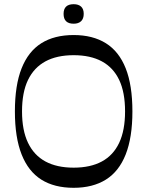

<svg xmlns="http://www.w3.org/2000/svg" viewBox="-20 -881 702 915"><path d="M331 14Q239 14 177 -25Q115 -64 83 -145Q51 -226 51 -350Q51 -475 83 -555.5Q115 -636 177 -675Q239 -714 331 -714Q422 -714 484.5 -675Q547 -636 579 -555.5Q611 -475 611 -350Q611 -226 579 -145Q547 -64 484.5 -25Q422 14 331 14ZM331 -82Q411 -82 465.5 -111.5Q520 -141 548 -200.5Q576 -260 576 -350Q576 -441 548 -500Q520 -559 465.5 -588.5Q411 -618 331 -618Q251 -618 196.5 -588.5Q142 -559 113.5 -500Q85 -441 85 -350Q85 -260 113.5 -200.5Q142 -141 196.5 -111.5Q251 -82 331 -82ZM331 -768Q283 -768 283 -815Q283 -838 295 -849.5Q307 -861 331 -861Q354 -861 366.5 -849.5Q379 -838 379 -815Q379 -792 366.5 -780Q354 -768 331 -768Z"/></svg>

Font: Ojuju Medium
Style: Regular
Weight: 500
Designer: Chisaokwu Joboson, Mirko Velimirovic
Foundry: Udi Foundry
Version: Version 1.000